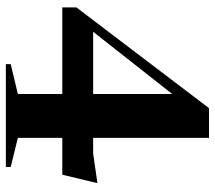

<svg xmlns="http://www.w3.org/2000/svg" viewBox="-60 -692 751 672"><g transform="rotate(90 316.0 -355.5)"><path d="M462 -711V-42L564 -17V0H204V-17L308.5 -42V-618L353.5 -639.5L62 -269L70.5 -305.5H516.5L620.5 -320.5L591 -197.5H5.5V-247L358 -711Z"/></g></svg>

Font: Newsreader 60pt SemiBold
Style: Regular
Weight: 600
Designer: Hugues Gentile
Foundry: Production Type
Version: Version 1.003